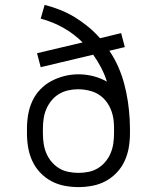

<svg xmlns="http://www.w3.org/2000/svg" viewBox="-20 -755 640 783"><path d="M300 8Q271 8 242.5 2.5Q214 -3 189 -16.5Q164 -30 144 -51Q124 -72 112 -98Q100 -124 95 -152.5Q90 -181 90 -210V-231Q90 -260 95 -288.5Q100 -317 112 -343Q124 -369 144 -390Q164 -411 189.5 -424.5Q215 -438 243 -445Q271 -452 300 -452Q330 -452 360 -444.5Q390 -437 416 -422Q407 -451 392.5 -479Q378 -507 360 -532L146 -481L131 -538L317 -582Q282 -617 238.5 -641.5Q195 -666 146 -679L162 -735Q194 -727 225.5 -714.5Q257 -702 285.5 -684.5Q314 -667 340 -645.5Q366 -624 388 -599L474 -620L489 -563L426 -548Q447 -517 462 -483Q477 -449 486.5 -413.5Q496 -378 501.5 -341Q507 -304 509 -267Q509 -258 509.5 -249Q510 -240 510 -231V-210Q510 -181 505 -152.5Q500 -124 488 -98Q476 -72 456 -51Q436 -30 411 -16.5Q386 -3 357.5 2.5Q329 8 300 8ZM300 -50Q320 -50 340.5 -54Q361 -58 378.5 -68.5Q396 -79 409.5 -95Q423 -111 431 -130Q439 -149 442 -169.5Q445 -190 445 -210V-221Q445 -230 445 -239Q445 -248 444 -257Q442 -285 431 -311Q420 -337 400 -356Q380 -375 353 -383Q326 -391 298 -391Q278 -391 258 -386.5Q238 -382 220.5 -371.5Q203 -361 190 -345Q177 -329 169 -310.5Q161 -292 158 -271.5Q155 -251 155 -231V-210Q155 -190 158 -169.5Q161 -149 169 -130Q177 -111 190.5 -95Q204 -79 221.5 -68.5Q239 -58 259.5 -54Q280 -50 300 -50Z"/></svg>

Font: Iosevka Curly Slab LtEx
Style: Regular
Weight: 300
Width: 7
Monospace: yes
Designer: Belleve Invis
Foundry: Belleve Invis
Version: Version 11.1.0; ttfautohint (v1.8.3)